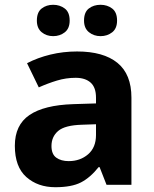

<svg xmlns="http://www.w3.org/2000/svg" viewBox="-20 -772 644 802"><path d="M302 -557Q412 -557 470.5 -509.5Q529 -462 529 -364V0H425L396 -74H392Q357 -30 318 -10Q279 10 211 10Q138 10 90 -32.5Q42 -75 42 -163Q42 -250 103 -291.5Q164 -333 286 -337L381 -340V-364Q381 -407 358.5 -427Q336 -447 296 -447Q256 -447 218 -435.5Q180 -424 142 -407L93 -508Q137 -531 190.5 -544Q244 -557 302 -557ZM323 -251Q251 -249 223 -225Q195 -201 195 -162Q195 -128 215 -113.5Q235 -99 267 -99Q315 -99 348 -127.5Q381 -156 381 -208V-253ZM134 -686Q134 -721 154 -736.5Q174 -752 202 -752Q230 -752 250.5 -736.5Q271 -721 271 -686Q271 -653 250.5 -637Q230 -621 202 -621Q174 -621 154 -637.5Q134 -654 134 -686ZM331 -686Q331 -721 351 -736.5Q371 -752 400 -752Q428 -752 448.5 -736.5Q469 -721 469 -686Q469 -653 448.5 -637Q428 -621 400 -621Q372 -621 351.5 -637.5Q331 -654 331 -686Z"/></svg>

Font: Noto Sans Kawi
Style: Bold
Weight: 700
Designer: Fadhl Haqq
Version: Version 1.000